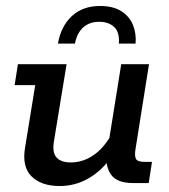

<svg xmlns="http://www.w3.org/2000/svg" viewBox="-20 -613 566 643"><path d="M180 10Q118 10 85.5 -22.5Q53 -55 64 -119L98 -328H29L40 -398H203L161 -142Q154 -103 169 -86Q184 -69 217 -69Q258 -69 293.5 -93.5Q329 -118 355 -166L343 -130L386 -398H479L434 -115Q430 -92 435 -81.5Q440 -71 463 -71H489L478 0H425Q372 0 352 -28Q332 -56 338 -100L340 -116L356 -91Q322 -42 277 -16Q232 10 180 10ZM174 -467Q184 -525 220.5 -559Q257 -593 315 -593Q358 -593 385.5 -576Q413 -559 425 -530Q437 -501 434 -467H378Q381 -505 362.5 -522.5Q344 -540 312 -540Q280 -540 259 -521.5Q238 -503 231 -467Z"/></svg>

Font: Rokkitt Medium
Style: Italic
Weight: 500
Italic angle: -9°
Designer: Vernon Adams
Foundry: Vernon Adams
Version: Version 3.103